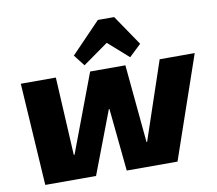

<svg xmlns="http://www.w3.org/2000/svg" viewBox="-85 -897 1129 998"><g transform="rotate(-10 479.5 -398.5)"><path d="M41 -540H226L248 -128H252L407 -540H593L632 -128H635L774 -540H959L773 0H505L472 -331H469L343 0H75ZM338 -636 493 -797H579L688 -637L625 -577L468 -716H580L384 -577Z"/></g></svg>

Font: Pathway Extreme SemiCondensed ExtraBold
Style: Italic
Weight: 800
Width: 4
Italic angle: -8°
Version: Version 1.001;gftools[0.9.26]